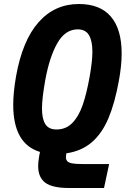

<svg xmlns="http://www.w3.org/2000/svg" viewBox="-20 -755 640 958"><path d="M170.5 74Q170.5 46.5 179.5 3Q46 -37 46 -232Q46 -293 60 -374Q92 -553.5 172.5 -644.2Q253 -735 373.5 -735Q479.5 -735 533.2 -672.2Q587 -609.5 587 -488Q587 -428.5 573.5 -354Q553 -240.5 521 -164.8Q489 -89 437.8 -45Q386.5 -1 311 10Q309 24 309 28.5Q309 42 316 49.5Q323 57 340.2 60.2Q357.5 63.5 390 63.5H524.5L499 183H323.5Q241 183 205.8 156.5Q170.5 130 170.5 74ZM427.5 -373.5Q441 -450.5 441 -497.5Q441 -550.5 424 -579.5Q407 -608.5 368 -608.5Q305 -608.5 265.8 -539.2Q226.5 -470 205.5 -353.5Q189.5 -263.5 189.5 -213.5Q189.5 -162 206.2 -135.5Q223 -109 262 -109Q309.5 -109 341.2 -141.8Q373 -174.5 392.8 -231.8Q412.5 -289 427.5 -373.5Z"/></svg>

Font: JuliaMono ExtraBold
Style: Italic
Weight: 800
Italic angle: -9°
Monospace: yes
Designer: cormullion
Foundry: corm
Version: Version 0.057; ttfautohint (v1.8.4)